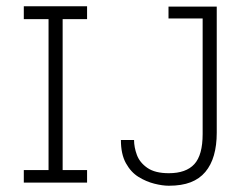

<svg xmlns="http://www.w3.org/2000/svg" viewBox="-20 -583 776 613"><path d="M135 -18V-545H180V-18ZM56 0V-40H258V0ZM56 -522V-563H258V-522ZM519 10Q499 10 473 3.5Q447 -3 422.5 -18Q398 -33 382 -62Q366 -91 366 -136H408Q408 -113 417 -88.5Q426 -64 450.5 -47Q475 -30 519 -30Q574 -30 600.5 -59Q627 -88 627 -155V-545H672V-159Q672 -119 663 -87.5Q654 -56 635.5 -34Q617 -12 588.5 -1Q560 10 519 10ZM518 -524V-562H672V-524Z"/></svg>

Font: Darker Grotesque
Style: Regular
Weight: 400
Designer: Gabriel Lam
Foundry: TypeRant
Version: Version 1.000;gftools[0.9.28]